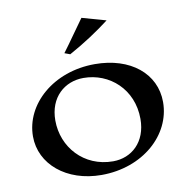

<svg xmlns="http://www.w3.org/2000/svg" viewBox="-84 -830 900 922"><g transform="rotate(-10 366.5 -369.0)"><path d="M338 11C540 11 689 -123 689 -283C689 -422 571 -519 397 -519C195 -519 45 -385 45 -228C45 -93 167 11 338 11ZM404 -44C261 -44 164 -155 164 -285C164 -398 240 -463 332 -463C459 -463 568 -367 568 -222C568 -109 494 -44 404 -44ZM263 -596 290 -586C368 -629 431 -671 490 -716L373 -749C337 -700 300 -645 263 -596Z"/></g></svg>

Font: Coconat Demi
Style: Regular
Weight: 400
Designer: Sara Lavazza
Foundry: Collletttivo
Version: Version 1.000;Glyphs 3.2 (3217)